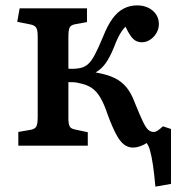

<svg xmlns="http://www.w3.org/2000/svg" viewBox="-20 -541 661 713"><path d="M557 152Q553 105 548 72Q543 39 537.5 19Q532 -1 524 -10Q517 -4 502 1.5Q487 7 473 7Q456 7 441 -4Q426 -15 411.5 -42Q397 -69 380 -115Q367 -154 353 -178Q339 -202 320.5 -214.5Q302 -227 275 -232Q265 -235 255.5 -235.5Q246 -236 234 -236V-103Q234 -81 238.5 -72Q243 -63 259 -60L306 -50V0H48V-51L94 -59Q110 -62 115 -71.5Q120 -81 120 -107V-406Q120 -429 114.5 -438Q109 -447 94 -450L44 -460L53 -510H303V-459L259 -451Q243 -448 238.5 -438.5Q234 -429 234 -404V-286Q243 -285 254 -285.5Q265 -286 276 -288Q293 -291 306 -302Q319 -313 332 -337.5Q345 -362 362 -403Q379 -446 397.5 -471.5Q416 -497 439 -509Q462 -521 489 -521Q524 -521 547 -501.5Q570 -482 570 -451Q570 -434 561 -418.5Q552 -403 537.5 -393.5Q523 -384 507 -384Q487 -384 474 -397Q461 -410 446 -442Q438 -434 431 -423.5Q424 -413 417.5 -399.5Q411 -386 403 -365Q387 -326 371.5 -305Q356 -284 335 -272L340 -271Q379 -264 405 -251.5Q431 -239 449 -217.5Q467 -196 480 -161Q499 -114 510.5 -90Q522 -66 531 -58.5Q540 -51 551 -51Q558 -51 565.5 -56Q573 -61 585 -72L615 -62V142Z"/></svg>

Font: Literata 18pt Medium
Style: Regular
Weight: 500
Designer: Latin by Veronika Burian and Jose Scaglione. Greek by Irene Vlachou. Cyrillic by Vera Evstafieva.
Foundry: TypeTogether
Version: Version 3.103;gftools[0.9.29]